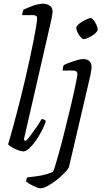

<svg xmlns="http://www.w3.org/2000/svg" viewBox="-20 -820 561 1040"><path d="M107 0Q95 0 76.5 -7Q58 -14 42.5 -23.5Q27 -33 24 -39Q29 -55 36 -79.5Q43 -104 52 -137Q61 -170 71 -208Q81 -246 91 -286Q104 -338 117 -393.5Q130 -449 141.5 -502.5Q153 -556 162 -601Q171 -646 176 -677.5Q181 -709 181 -721Q181 -731 175 -734.5Q169 -738 159 -738H100Q100 -744 102.5 -754Q105 -764 107 -768Q125 -776 144 -783.5Q163 -791 181 -795.5Q199 -800 213 -800Q233 -800 249 -789.5Q265 -779 265 -757Q265 -754 262 -734.5Q259 -715 253 -691L109 -63L119 -56Q129 -65 145 -86Q161 -107 178 -131.5Q195 -156 205 -175Q213 -175 219.5 -172Q226 -169 228 -164Q222 -143 208 -115Q194 -87 176 -61Q158 -35 139.5 -17.5Q121 0 107 0ZM199 200Q193 200 182 196Q171 192 158.5 186Q146 180 136 173.5Q126 167 121 162Q122 154 123.5 149.5Q125 145 128 141Q155 138 179.5 134.5Q204 131 226.5 125Q249 119 267 111Q271 103 278 81Q285 59 294 27Q303 -5 313 -42.5Q323 -80 332.5 -119Q342 -158 351 -195Q358 -222 366 -256.5Q374 -291 381.5 -325Q389 -359 394 -384.5Q399 -410 399 -419Q399 -430 392.5 -434Q386 -438 374 -438H319Q319 -444 321 -453.5Q323 -463 326 -468Q343 -476 362.5 -483Q382 -490 400 -495Q418 -500 431 -500Q453 -500 464.5 -488.5Q476 -477 476 -456Q476 -451 474.5 -441Q473 -431 470.5 -417Q468 -403 464 -388L353 87Q348 97 330 116Q312 135 288 154Q264 173 239.5 186.5Q215 200 199 200ZM434 -608Q427 -608 417 -619Q407 -630 400 -644.5Q393 -659 393 -669Q393 -676 402.5 -685.5Q412 -695 425.5 -703Q439 -711 451.5 -716.5Q464 -722 471 -722Q479 -722 487.5 -710.5Q496 -699 502.5 -685Q509 -671 509 -660Q509 -653 500.5 -644Q492 -635 479 -627Q466 -619 453.5 -613.5Q441 -608 434 -608Z"/></svg>

Font: Texturina 12pt ExtraLight
Style: Italic
Weight: 250
Italic angle: -11°
Designer: Guillermo Torres Carreño
Foundry: Omnibus-Type
Version: Version 1.002